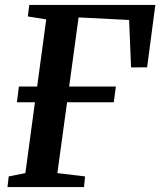

<svg xmlns="http://www.w3.org/2000/svg" viewBox="-20 -763 654 783"><path d="M10.5 0 15.5 -43.5 83.5 -57 122.5 -346H49L57 -410H131.5L168.5 -684L93.5 -696L99.5 -743H613.5L580 -488.5L514.5 -488L506.5 -681.5L300.5 -692L262 -410H452.5L444 -346H253.5L214 -57L327 -43.5L322.5 0Z"/></svg>

Font: Merriweather 20pt SemiBold
Style: Italic
Weight: 600
Italic angle: -7.8°
Version: Version 2.101